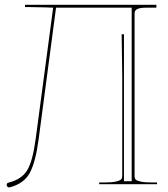

<svg xmlns="http://www.w3.org/2000/svg" viewBox="-20 -780 710 813"><path d="M645 0H399.9V-7.3H422.4Q454.6 -7.3 471.9 -11.5Q489.3 -15.6 493.4 -21Q497.6 -26.4 497.6 -35.2V-459.5L495.1 -634.8H504.9V-12.7H537.6V-747.6H217.3L143.6 -190.4Q130.4 -91.8 105.7 -47.1Q81.1 -2.4 21.5 13.2Q16.6 14.6 12.7 11.7Q9.3 9.3 8.5 4.6Q7.8 0 9.8 -2.9Q11.7 -5.9 16.6 -6.8Q71.3 -20.5 94.7 -58.3Q118.2 -96.2 130.9 -190.4L205.1 -747.6H202.6Q200.7 -747.6 169.7 -748.8Q138.7 -750 105 -750H85.9V-759.8H642.1V-747.6H602.5Q573.2 -747.6 561.5 -741.9Q549.8 -736.3 549.8 -722.7V-33.7Q549.8 -24.9 554.4 -19.8Q559.1 -14.6 576.2 -11Q593.3 -7.3 625 -7.3H645Z"/></svg>

Font: ZnikomitNo25
Style: Regular
Weight: 100
Designer: gluk
Foundry: gluk
Version: Version 0.56